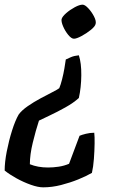

<svg xmlns="http://www.w3.org/2000/svg" viewBox="-55 -520 554 823"><path d="M262 -354Q251 -354 237.5 -370.5Q224 -387 215.5 -407Q207 -427 209 -438Q212 -449 228.5 -463.5Q245 -478 265.5 -489Q286 -500 299 -500Q309 -500 323.5 -484.5Q338 -469 348 -449.5Q358 -430 355 -418Q353 -407 334.5 -392Q316 -377 294.5 -365.5Q273 -354 262 -354ZM130 283Q108 283 77 272Q46 261 16 244.5Q-14 228 -35 211Q-35 175 -26 129Q-17 83 -3.5 40Q10 -3 25 -29Q38 -47 64 -65Q90 -83 119 -98.5Q148 -114 170.5 -125.5Q193 -137 199 -142Q205 -156 211 -179.5Q217 -203 221 -226.5Q225 -250 227 -265Q235 -269 249 -275Q263 -281 283 -283Q294 -250 293.5 -197.5Q293 -145 283 -100Q260 -79 225 -59.5Q190 -40 158 -25Q126 -10 112 -3Q98 40 85.5 91.5Q73 143 73 184Q107 198 151 198Q173 198 196.5 194.5Q220 191 241 182L286 62Q295 58 313 53.5Q331 49 349 49Q351 65 350.5 96Q350 127 347.5 161Q345 195 339 221Q315 235 280.5 249Q246 263 207 273Q168 283 130 283Z"/></svg>

Font: Texturina 72pt 72pt SemiBold
Style: Italic
Weight: 600
Italic angle: -11°
Designer: Guillermo Torres Carreño
Foundry: Omnibus-Type
Version: Version 1.002; ttfautohint (v1.8.3)